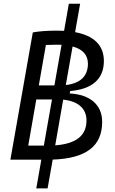

<svg xmlns="http://www.w3.org/2000/svg" viewBox="-20 -870 626 1046"><path d="M177.7 156.2H239.3L267.1 -0.5C449.2 -6.8 536.6 -73.7 536.6 -206.1C536.6 -298.3 471.7 -355 359.9 -360.8L362.3 -374C482.9 -384.3 545.9 -439.9 545.9 -537.6C545.9 -622.6 492.2 -675.8 389.2 -694.8L416.5 -849.6H355L329.1 -702.1C316.9 -702.6 303.7 -703.1 290.5 -703.1C237.8 -703.1 192.4 -699.7 158.7 -693.4L36.6 0H120.1H205.1ZM324.2 -327.1C404.8 -319.3 451.2 -278.8 451.2 -213.9C451.2 -131.3 395.5 -86.9 280.8 -78.1ZM218.8 -76.7H133.8L177.7 -328.1H263.2ZM191.4 -404.8 230 -625C248.5 -626 268.1 -626.5 289.1 -626.5C298.3 -626.5 307.1 -626.5 315.4 -626L276.4 -404.8ZM338.4 -406.7 375.5 -616.7C430.7 -602.1 459 -570.3 459 -522.9C459 -455.1 417.5 -415.5 338.4 -406.7Z"/></svg>

Font: Cascadia Mono SemiLight
Style: Italic
Weight: 350
Italic angle: -10°
Monospace: yes
Designer: Aaron Bell
Foundry: Saja Typeworks
Version: Version 2404.023